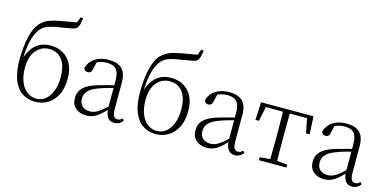

<svg xmlns="http://www.w3.org/2000/svg" viewBox="-76 -1270 3495 1726"><g transform="rotate(15 1671.0 -406.5)"><path d="M303 14Q231 14 178.5 -21Q126 -56 97 -129Q68 -202 68 -316Q68 -440 91 -534.5Q114 -629 158 -672Q195 -708 238 -723Q281 -738 343 -749Q378 -756 414.5 -761.5Q451 -767 481 -773L502 -827L525 -821Q520 -787 514 -764Q508 -741 497 -728Q483 -715 443.5 -707.5Q404 -700 354 -692Q312 -686 280 -678.5Q248 -671 224.5 -661Q201 -651 183 -634Q146 -600 123 -528Q100 -456 95 -327L91 -329Q108 -385 136.5 -426Q165 -467 208 -489Q251 -511 310 -511Q371 -511 421 -483.5Q471 -456 501 -401Q531 -346 531 -264Q531 -168 498 -106.5Q465 -45 412.5 -15.5Q360 14 303 14ZM303 -16Q352 -16 388.5 -46Q425 -76 446 -130.5Q467 -185 467 -257Q467 -332 446.5 -381Q426 -430 389 -454Q352 -478 303 -478Q231 -478 182.5 -421.5Q134 -365 134 -258Q134 -183 156 -128.5Q178 -74 216.5 -45Q255 -16 303 -16Z M774 14Q716 14 677 -19Q638 -52 638 -114Q638 -151 654.5 -180.5Q671 -210 708.5 -234Q746 -258 808 -276Q851 -289 895.5 -300.5Q940 -312 980 -321V-297Q940 -287 898.5 -275Q857 -263 820 -249Q753 -225 726.5 -194Q700 -163 700 -125Q700 -78 727 -54Q754 -30 798 -30Q823 -30 846.5 -39.5Q870 -49 899.5 -72Q929 -95 969 -134L975 -89H956Q924 -55 896 -32Q868 -9 839 2.5Q810 14 774 14ZM1036 13Q994 13 973.5 -17.5Q953 -48 951 -102V-106V-350Q951 -407 938 -437.5Q925 -468 899 -480Q873 -492 833 -492Q803 -492 773 -483Q743 -474 711 -454L747 -482L728 -402Q724 -382 714 -374Q704 -366 688 -366Q657 -366 651 -397Q668 -456 719 -489Q770 -522 846 -522Q928 -522 969 -482.5Q1010 -443 1010 -354V-113Q1010 -61 1022 -43Q1034 -25 1056 -25Q1069 -25 1079 -30Q1089 -35 1101 -46L1116 -30Q1101 -8 1080.5 2.5Q1060 13 1036 13Z M1425 14Q1353 14 1300.5 -21Q1248 -56 1219 -129Q1190 -202 1190 -316Q1190 -440 1213 -534.5Q1236 -629 1280 -672Q1317 -708 1360 -723Q1403 -738 1465 -749Q1500 -756 1536.5 -761.5Q1573 -767 1603 -773L1624 -827L1647 -821Q1642 -787 1636 -764Q1630 -741 1619 -728Q1605 -715 1565.5 -707.5Q1526 -700 1476 -692Q1434 -686 1402 -678.5Q1370 -671 1346.5 -661Q1323 -651 1305 -634Q1268 -600 1245 -528Q1222 -456 1217 -327L1213 -329Q1230 -385 1258.5 -426Q1287 -467 1330 -489Q1373 -511 1432 -511Q1493 -511 1543 -483.5Q1593 -456 1623 -401Q1653 -346 1653 -264Q1653 -168 1620 -106.5Q1587 -45 1534.5 -15.5Q1482 14 1425 14ZM1425 -16Q1474 -16 1510.5 -46Q1547 -76 1568 -130.5Q1589 -185 1589 -257Q1589 -332 1568.5 -381Q1548 -430 1511 -454Q1474 -478 1425 -478Q1353 -478 1304.5 -421.5Q1256 -365 1256 -258Q1256 -183 1278 -128.5Q1300 -74 1338.5 -45Q1377 -16 1425 -16Z M1896 14Q1838 14 1799 -19Q1760 -52 1760 -114Q1760 -151 1776.5 -180.5Q1793 -210 1830.5 -234Q1868 -258 1930 -276Q1973 -289 2017.5 -300.5Q2062 -312 2102 -321V-297Q2062 -287 2020.5 -275Q1979 -263 1942 -249Q1875 -225 1848.5 -194Q1822 -163 1822 -125Q1822 -78 1849 -54Q1876 -30 1920 -30Q1945 -30 1968.5 -39.5Q1992 -49 2021.5 -72Q2051 -95 2091 -134L2097 -89H2078Q2046 -55 2018 -32Q1990 -9 1961 2.5Q1932 14 1896 14ZM2158 13Q2116 13 2095.5 -17.5Q2075 -48 2073 -102V-106V-350Q2073 -407 2060 -437.5Q2047 -468 2021 -480Q1995 -492 1955 -492Q1925 -492 1895 -483Q1865 -474 1833 -454L1869 -482L1850 -402Q1846 -382 1836 -374Q1826 -366 1810 -366Q1779 -366 1773 -397Q1790 -456 1841 -489Q1892 -522 1968 -522Q2050 -522 2091 -482.5Q2132 -443 2132 -354V-113Q2132 -61 2144 -43Q2156 -25 2178 -25Q2191 -25 2201 -30Q2211 -35 2223 -46L2238 -30Q2223 -8 2202.5 2.5Q2182 13 2158 13Z M2257 -342 2265 -508H2753L2761 -342H2728L2695 -505L2728 -477H2290L2323 -505L2290 -342ZM2381 0V-27L2497 -38H2521L2637 -27V0ZM2476 0Q2477 -24 2477.5 -64.5Q2478 -105 2478.5 -148.5Q2479 -192 2479 -226V-283Q2479 -316 2478.5 -359.5Q2478 -403 2477.5 -443.5Q2477 -484 2476 -508H2542Q2541 -484 2540.5 -443.5Q2540 -403 2539.5 -359.5Q2539 -316 2539 -283V-226Q2539 -192 2539.5 -148.5Q2540 -105 2540.5 -64.5Q2541 -24 2542 0Z M2987 14Q2929 14 2890 -19Q2851 -52 2851 -114Q2851 -151 2867.5 -180.5Q2884 -210 2921.5 -234Q2959 -258 3021 -276Q3064 -289 3108.5 -300.5Q3153 -312 3193 -321V-297Q3153 -287 3111.5 -275Q3070 -263 3033 -249Q2966 -225 2939.5 -194Q2913 -163 2913 -125Q2913 -78 2940 -54Q2967 -30 3011 -30Q3036 -30 3059.5 -39.5Q3083 -49 3112.5 -72Q3142 -95 3182 -134L3188 -89H3169Q3137 -55 3109 -32Q3081 -9 3052 2.5Q3023 14 2987 14ZM3249 13Q3207 13 3186.5 -17.5Q3166 -48 3164 -102V-106V-350Q3164 -407 3151 -437.5Q3138 -468 3112 -480Q3086 -492 3046 -492Q3016 -492 2986 -483Q2956 -474 2924 -454L2960 -482L2941 -402Q2937 -382 2927 -374Q2917 -366 2901 -366Q2870 -366 2864 -397Q2881 -456 2932 -489Q2983 -522 3059 -522Q3141 -522 3182 -482.5Q3223 -443 3223 -354V-113Q3223 -61 3235 -43Q3247 -25 3269 -25Q3282 -25 3292 -30Q3302 -35 3314 -46L3329 -30Q3314 -8 3293.5 2.5Q3273 13 3249 13Z"/></g></svg>

Font: Noto Serif HK ExtraLight
Style: Regular
Weight: 200
Designer: Ryoko NISHIZUKA 西塚涼子 (kana & ideographs); Frank Grießhammer (Latin, Greek & Cyrillic); Wenlong ZHANG 张文龙 (bopomofo); San
Foundry: Adobe
Version: Version 2.002-H1;hotconv 1.1.0;makeotfexe 2.6.0